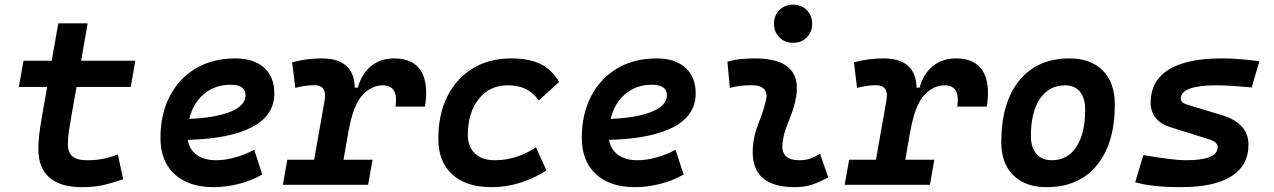

<svg xmlns="http://www.w3.org/2000/svg" viewBox="-20 -771 5313 801"><path d="M320.8 9.8Q232.4 9.8 186.3 -30.3Q140.1 -70.3 140.1 -148.4Q140.1 -180.7 143.8 -210.9Q147.5 -241.2 156.7 -295.4L176.8 -408.2H58.6L78.1 -517.6H195.8L223.1 -673.8H345.7L318.4 -517.6H544.4L525.4 -408.2H299.3L279.3 -295.4Q271 -248 267.1 -222.7Q263.2 -197.3 263.2 -169.9Q263.2 -134.8 282.2 -118.7Q301.3 -102.5 342.8 -102.5Q378.9 -102.5 406.5 -107.7Q434.1 -112.8 471.7 -126.5L493.7 -23.4Q456.5 -9.8 415.5 0Q374.5 9.8 320.8 9.8Z M881.8 -102.5Q918.5 -102.5 960.2 -114Q1002 -125.5 1040.5 -146L1074.2 -43Q1027.3 -16.1 973.9 -3.2Q920.4 9.8 871.6 9.8Q767.1 9.8 708.3 -44.4Q649.4 -98.6 649.4 -195.8Q649.4 -295.4 688.5 -370.1Q727.5 -444.8 797.6 -486.1Q867.7 -527.3 961.4 -527.3Q1038.6 -527.3 1081.5 -488.8Q1124.5 -450.2 1124.5 -381.8Q1124.5 -289.1 1031.2 -240.5Q938 -191.9 763.2 -187.5Q770 -147 800.8 -124.8Q831.5 -102.5 881.8 -102.5ZM769.5 -274.9Q880.9 -279.8 942.6 -305.4Q1004.4 -331.1 1004.4 -373Q1004.4 -417.5 941.9 -417.5Q877 -417.5 831.3 -379.2Q785.6 -340.8 769.5 -274.9Z M1160.2 0 1178.7 -104.5H1290.5L1334.5 -353Q1345.2 -415.5 1291.5 -415.5Q1252.9 -415.5 1211.9 -404.3L1198.7 -510.7Q1257.3 -527.3 1321.8 -527.3Q1457.5 -527.3 1460 -405.3H1472.7Q1488.8 -463.4 1528.1 -495.4Q1567.4 -527.3 1625 -527.3Q1703.1 -527.3 1735.8 -475.6Q1768.6 -423.8 1752.9 -326.2H1629.9Q1643.6 -415 1577.1 -415Q1529.8 -415 1491.7 -373.8Q1453.6 -332.5 1434.6 -226.1V-227.5L1413.1 -104.5H1534.2L1515.6 0Z M2044.9 -102.5Q2091.3 -102.5 2136.2 -117.4Q2181.2 -132.3 2215.8 -156.7L2259.8 -60.1Q2212.9 -28.8 2153.1 -9.5Q2093.3 9.8 2030.8 9.8Q1924.8 9.8 1866.7 -43.2Q1808.6 -96.2 1808.6 -191.9Q1808.6 -293.5 1846.2 -368.7Q1883.8 -443.8 1952.1 -485.6Q2020.5 -527.3 2111.8 -527.3Q2187.5 -527.3 2235.1 -503.9Q2282.7 -480.5 2312.5 -428.7L2228 -352.1Q2203.6 -385.3 2172.6 -400.1Q2141.6 -415 2098.1 -415Q2022.9 -415 1977.5 -358.4Q1932.1 -301.8 1931.6 -208.5Q1932.1 -158.2 1961.7 -130.4Q1991.2 -102.5 2044.9 -102.5Z M2639.6 -102.5Q2676.3 -102.5 2718 -114Q2759.8 -125.5 2798.3 -146L2832 -43Q2785.2 -16.1 2731.7 -3.2Q2678.2 9.8 2629.4 9.8Q2524.9 9.8 2466.1 -44.4Q2407.2 -98.6 2407.2 -195.8Q2407.2 -295.4 2446.3 -370.1Q2485.4 -444.8 2555.4 -486.1Q2625.5 -527.3 2719.2 -527.3Q2796.4 -527.3 2839.4 -488.8Q2882.3 -450.2 2882.3 -381.8Q2882.3 -289.1 2789.1 -240.5Q2695.8 -191.9 2521 -187.5Q2527.8 -147 2558.6 -124.8Q2589.4 -102.5 2639.6 -102.5ZM2527.3 -274.9Q2638.7 -279.8 2700.4 -305.4Q2762.2 -331.1 2762.2 -373Q2762.2 -417.5 2699.7 -417.5Q2634.8 -417.5 2589.1 -379.2Q2543.5 -340.8 2527.3 -274.9Z M3401.4 -129.4 3435.1 -31.2Q3405.3 -14.2 3372.1 -2.2Q3338.9 9.8 3295.9 9.8Q3110.4 9.8 3120.6 -153.3Q3124 -206.5 3144 -255.9Q3164.1 -305.2 3174.8 -349.1Q3191.9 -415.5 3114.3 -415.5Q3067.9 -415.5 3024.9 -404.3L3014.6 -513.7Q3043.5 -522 3072.3 -524.7Q3101.1 -527.3 3129.9 -527.3Q3341.3 -527.3 3296.9 -345.2Q3289.1 -312 3277.3 -283.4Q3265.6 -254.9 3256.1 -226.8Q3246.6 -198.7 3244.1 -166.5Q3239.7 -102.5 3314.9 -102.5Q3339.4 -102.5 3357.7 -108.6Q3376 -114.7 3401.4 -129.4ZM3288.6 -592.3Q3254.4 -592.3 3231.7 -614.7Q3209 -637.2 3209 -671.9Q3209 -706.5 3231.7 -729Q3254.4 -751.5 3288.6 -751.5Q3323.2 -751.5 3345.7 -729Q3368.2 -706.5 3368.2 -671.9Q3368.2 -637.2 3345.7 -614.7Q3323.2 -592.3 3288.6 -592.3Z M3503.9 0 3522.5 -104.5H3634.3L3678.2 -353Q3689 -415.5 3635.3 -415.5Q3596.7 -415.5 3555.7 -404.3L3542.5 -510.7Q3601.1 -527.3 3665.5 -527.3Q3801.3 -527.3 3803.7 -405.3H3816.4Q3832.5 -463.4 3871.8 -495.4Q3911.1 -527.3 3968.8 -527.3Q4046.9 -527.3 4079.6 -475.6Q4112.3 -423.8 4096.7 -326.2H3973.6Q3987.3 -415 3920.9 -415Q3873.5 -415 3835.4 -373.8Q3797.4 -332.5 3778.3 -226.1V-227.5L3756.8 -104.5H3877.9L3859.4 0Z M4346.7 9.8Q4257.3 9.8 4207.3 -39.8Q4157.2 -89.4 4157.2 -177.7Q4157.2 -342.8 4232.4 -435.1Q4307.6 -527.3 4441.4 -527.3Q4530.8 -527.3 4580.8 -476.6Q4630.9 -425.8 4630.9 -335Q4630.9 -172.4 4555.9 -81.3Q4481 9.8 4346.7 9.8ZM4368.2 -102.5Q4433.6 -102.5 4470.5 -158.4Q4507.3 -214.4 4507.3 -314Q4507.3 -361.8 4485.4 -388.4Q4463.4 -415 4423.3 -415Q4356.4 -415 4318.6 -359.1Q4280.8 -303.2 4280.8 -203.6Q4280.8 -156.2 4303.7 -129.4Q4326.7 -102.5 4368.2 -102.5Z M4906.7 9.8Q4785.6 9.8 4715.8 -10.7L4750 -124Q4809.6 -113.8 4854.7 -108.2Q4899.9 -102.5 4926.8 -102.5Q5060.1 -102.5 5060.1 -157.2Q5060.1 -178.2 5026.4 -189L4860.4 -241.2Q4820.3 -253.9 4800.3 -280.3Q4780.3 -306.6 4780.3 -342.3Q4780.3 -433.6 4855.5 -480.5Q4930.7 -527.3 5076.7 -527.3Q5114.3 -527.3 5154.1 -524.2Q5193.8 -521 5233.9 -515.6L5202.1 -406.2Q5159.2 -410.2 5121.8 -412.6Q5084.5 -415 5055.7 -415Q4906.2 -415 4906.2 -359.9Q4906.2 -341.8 4935.5 -333.5L5078.1 -290.5Q5188.5 -256.8 5188.5 -167.5Q5188.5 -80.6 5116.9 -35.4Q5045.4 9.8 4906.7 9.8Z"/></svg>

Font: Cascadia Code NF SemiBold
Style: Italic
Weight: 600
Italic angle: -10°
Monospace: yes
Designer: Aaron Bell
Foundry: Saja Typeworks
Version: Version 2404.023; ttfautohint (v1.8.4)